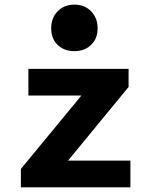

<svg xmlns="http://www.w3.org/2000/svg" viewBox="-20 -806 640 826"><path d="M200.2 -684.1Q200.2 -729 228.3 -757.6Q256.3 -786.1 299.8 -786.1Q343.8 -786.1 371.8 -757.6Q399.9 -729 399.9 -684.1Q399.9 -639.6 371.8 -612.8Q343.8 -585.9 299.8 -585.9Q255.9 -585.9 228 -612.8Q200.2 -639.6 200.2 -684.1ZM69.8 0V-79.1L330.1 -395H102.1V-509.8H533.2V-432.1L272.9 -115.2H541V0Z"/></svg>

Font: Office Code Pro D Bold
Style: Regular
Weight: 700
Designer: Nathan Rutzky & Paul D. Hunt
Foundry: Adobe Systems Incorporated
Version: Version 1.004;PS 001.004;hotconv 1.0.70;makeotf.lib2.5.58329